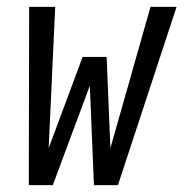

<svg xmlns="http://www.w3.org/2000/svg" viewBox="-20 -540 540 560"><path d="M64 0 65 -520H141L122 -108L221 -374H291L302 -108L419 -520H495L324 0H254L242 -290L134 0Z"/></svg>

Font: Iosevka Fixed
Style: Italic
Weight: 400
Italic angle: -9°
Monospace: yes
Designer: Belleve Invis
Foundry: Belleve Invis
Version: Version 33.2.4